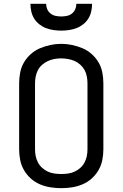

<svg xmlns="http://www.w3.org/2000/svg" viewBox="-20 -975 640 1003"><path d="M300 8Q272 8 243.5 3.5Q215 -1 189 -12Q163 -23 141.5 -42Q120 -61 105.5 -86Q91 -111 85.5 -139Q80 -167 80 -195V-540Q80 -568 85.5 -596.5Q91 -625 105.5 -649.5Q120 -674 141.5 -693Q163 -712 189 -723Q215 -734 243.5 -740Q272 -746 300 -746Q328 -746 356.5 -740Q385 -734 411 -723Q437 -712 458.5 -693Q480 -674 494.5 -649.5Q509 -625 514.5 -596.5Q520 -568 520 -540V-195Q520 -167 514.5 -139Q509 -111 494.5 -86Q480 -61 458.5 -42Q437 -23 411 -12Q385 -1 356.5 3.5Q328 8 300 8ZM300 -66Q318 -66 336 -68.5Q354 -71 370 -78.5Q386 -86 399.5 -98Q413 -110 421.5 -126Q430 -142 433.5 -159.5Q437 -177 437 -195V-540Q437 -558 433.5 -576Q430 -594 421.5 -609.5Q413 -625 399 -637.5Q385 -650 368.5 -657Q352 -664 334 -667Q316 -670 298 -670Q280 -670 262.5 -666.5Q245 -663 229 -655.5Q213 -648 199.5 -636Q186 -624 178 -608.5Q170 -593 166.5 -575.5Q163 -558 163 -540V-195Q163 -177 166.5 -159.5Q170 -142 178.5 -126Q187 -110 200.5 -98Q214 -86 230 -78.5Q246 -71 264 -68.5Q282 -66 300 -66ZM300 -815Q280 -815 259.5 -818Q239 -821 220.5 -828Q202 -835 185.5 -848Q169 -861 158.5 -878Q148 -895 143.5 -915Q139 -935 139 -955H221Q221 -940 227 -926.5Q233 -913 244.5 -904Q256 -895 270.5 -892Q285 -889 300 -889Q315 -889 329.5 -892Q344 -895 355.5 -904Q367 -913 373 -926.5Q379 -940 379 -955H461Q461 -935 456.5 -915Q452 -895 441.5 -878Q431 -861 414.5 -848Q398 -835 379.5 -828Q361 -821 340.5 -818Q320 -815 300 -815Z"/></svg>

Font: Iosevka Meiseki Sans
Style: Regular
Weight: 400
Monospace: yes
Designer: Belleve Invis
Foundry: Belleve Invis
Version: Version 11.2.6; ttfautohint (v1.8.4)